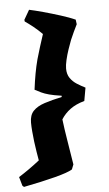

<svg xmlns="http://www.w3.org/2000/svg" viewBox="-65 -736 512 901"><g transform="rotate(-5 191.0 -286.0)"><path d="M107 -699Q131 -694 171.5 -683Q212 -672 253 -659Q294 -646 321 -634L324 -612Q316 -596 307.5 -578Q299 -560 291 -541Q284 -523 275.5 -498Q267 -473 261.5 -449Q256 -425 256 -409Q256 -382 268.5 -364Q281 -346 300 -334Q319 -322 339 -312L328 -250Q288 -239 261.5 -219.5Q235 -200 218 -173Q221 -148 224.5 -124Q228 -100 232 -76Q236 -49 241 -20Q246 9 251 42L242 65Q221 78 159.5 94Q98 110 11 127L4 121L-8 79Q16 64 41.5 46Q67 28 91 9Q88 -9 84 -32.5Q80 -56 77 -81Q74 -106 72 -129.5Q70 -153 70 -171Q70 -206 88.5 -225.5Q107 -245 142 -256.5Q177 -268 224 -278V-284Q188 -289 166 -295Q144 -301 129.5 -308Q115 -315 100 -323Q110 -404 126 -464Q134 -493 143 -521Q152 -549 162 -580Q142 -600 121.5 -616.5Q101 -633 82 -646L81 -654Z"/></g></svg>

Font: Labrada Black
Style: Italic
Weight: 900
Italic angle: -7°
Designer: Mercedes Jáuregui
Foundry: Omnibus-Type Team
Version: Version 1.000; ttfautohint (v1.8.4.7-5d5b)